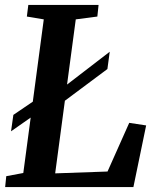

<svg xmlns="http://www.w3.org/2000/svg" viewBox="-20 -763 640 783"><path d="M1 0 5.5 -44.5 75 -57.5 158.5 -684 89.5 -695.5 95.5 -743H382L377 -695.5L289 -684L205 -56L418.5 -63.5L507 -262L576 -251.5L524 0ZM25 -227.5 34.5 -294.5 156 -377 202.5 -379 427.5 -552 418 -481.5 209.5 -326 163 -324Z"/></svg>

Font: Merriweather SemiBold
Style: Italic
Weight: 600
Italic angle: -7.8°
Version: Version 2.101